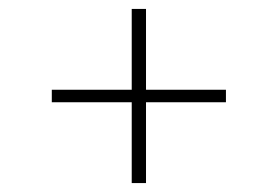

<svg xmlns="http://www.w3.org/2000/svg" viewBox="-20 -549 622 430"><path d="M275 -139V-320H96V-348H275V-529H307V-348H486V-320H307V-139Z"/></svg>

Font: Gantari Thin
Style: Regular
Weight: 250
Designer: Anugrah Pasau
Foundry: Lafontype
Version: Version 1.000